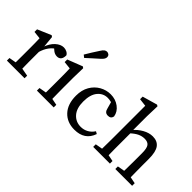

<svg xmlns="http://www.w3.org/2000/svg" viewBox="-35 -1212 1737 1737"><g transform="rotate(45 833.5 -343.5)"><path d="M37 0V-33L138 -51H164L263 -33V0ZM103 0Q104 -21 104.5 -55.5Q105 -90 105 -127.5Q105 -165 105 -193V-237Q105 -275 104.5 -299.5Q104 -324 103 -352L30 -360V-393L161 -449L175 -439L186 -324V-193Q186 -165 186 -127.5Q186 -90 187 -55.5Q188 -21 188 0ZM184 -254 170 -318H181Q202 -380 240 -414.5Q278 -449 318 -449Q338 -449 357 -439.5Q376 -430 384 -414Q384 -346 330 -346Q299 -346 273 -370L248 -392L292 -400Q251 -377 225 -342Q199 -307 184 -254Z M489 0Q490 -21 490.5 -55.5Q491 -90 491 -127.5Q491 -165 491 -193V-236Q491 -274 490.5 -299Q490 -324 489 -352L416 -360V-393L560 -449L574 -439L571 -314V-193Q571 -165 571.5 -127.5Q572 -90 572.5 -55.5Q573 -21 574 0ZM421 0V-33L521 -51H544L636 -33V0ZM490 -530Q509 -562 528.5 -593.5Q548 -625 570 -658Q584 -681 596 -689.5Q608 -698 621 -698Q635 -698 646 -689Q657 -680 657 -662Q657 -652 650.5 -640Q644 -628 625 -611Q595 -585 568.5 -560.5Q542 -536 514 -511Z M910 11Q816 11 759.5 -49.5Q703 -110 703 -218Q703 -290 733 -341.5Q763 -393 812 -421Q861 -449 917 -449Q980 -449 1026 -414.5Q1072 -380 1080 -328Q1073 -293 1036 -293Q1013 -293 1001.5 -305.5Q990 -318 986 -339L964 -418L1008 -384Q986 -396 963.5 -401.5Q941 -407 921 -407Q863 -407 825 -361Q787 -315 787 -226Q787 -140 828 -94Q869 -48 933 -48Q972 -48 1005 -66.5Q1038 -85 1059 -118L1082 -105Q1042 11 910 11Z M1141 0V-33L1241 -51H1264L1355 -33V0ZM1208 0Q1209 -21 1209.5 -55.5Q1210 -90 1210.5 -127.5Q1211 -165 1211 -193V-596L1136 -605V-638L1279 -679L1293 -671L1289 -541V-347L1292 -335V-193Q1292 -165 1292 -127.5Q1292 -90 1293 -55.5Q1294 -21 1295 0ZM1424 0V-33L1525 -51H1548L1639 -33V0ZM1491 0Q1492 -21 1492.5 -55Q1493 -89 1493.5 -126.5Q1494 -164 1494 -193V-272Q1494 -335 1476.5 -358.5Q1459 -382 1419 -382Q1385 -382 1354 -367.5Q1323 -353 1285 -318L1269 -353H1279Q1313 -395 1361 -422Q1409 -449 1456 -449Q1515 -449 1544.5 -409.5Q1574 -370 1574 -279V-193Q1574 -164 1574.5 -126.5Q1575 -89 1575.5 -55Q1576 -21 1577 0Z"/></g></svg>

Font: Lisu Bosa Light
Style: Regular
Weight: 300
Designer: David Morse, Annie Olsen, Victor Gaultney, Frank Grießhammer (Latin)
Foundry: SIL International
Version: Version 2.000